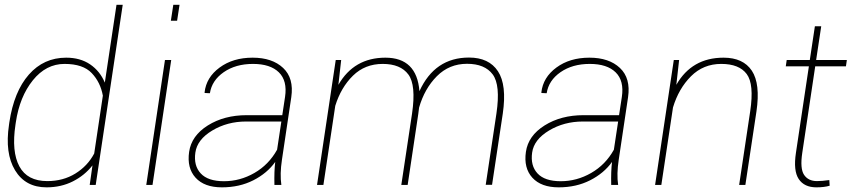

<svg xmlns="http://www.w3.org/2000/svg" viewBox="-20 -782 3602 812"><path d="M180.2 -16.1Q247.1 -16.1 298.8 -48.1Q350.6 -80.1 378.4 -132.8L415 -377.4Q404.8 -434.1 367.9 -472.9Q331.1 -511.7 252.9 -511.7Q174.8 -511.7 118.9 -442.4Q63 -373 46.9 -264.6L45.4 -254.4Q28.3 -141.1 61.8 -78.6Q95.2 -16.1 180.2 -16.1ZM259.8 -538.1Q319.3 -538.1 361.1 -509.8Q402.8 -481.4 423.3 -432.6L472.7 -761.7H499L384.8 0H359.4L371.1 -82.5Q337.9 -40 288.1 -14.9Q238.3 10.3 176.8 10.3Q87.4 10.3 43.7 -61.8Q0 -133.8 18.1 -254.4L19.5 -264.6Q39.1 -395 102.1 -466.6Q165 -538.1 259.8 -538.1Z M729 -694.3H702.6L712.9 -761.7H739.3ZM625 0H598.6L677.7 -528.3H704.1Z M1151.9 -148.9 1169.9 -268.1H1020.5Q941.4 -268.1 877.7 -230Q814 -191.9 806.2 -136.7Q798.3 -81.5 828.9 -48.6Q859.4 -15.6 927.2 -15.6Q995.1 -15.6 1055.9 -50.5Q1116.7 -85.4 1151.9 -148.9ZM1023.4 -294.9H1173.8L1185.5 -372.1Q1195.8 -440.4 1159.4 -476.1Q1123 -511.7 1049.8 -511.7Q976.6 -511.7 926.3 -476.8Q876 -441.9 867.7 -387.7L845.7 -388.7L845.2 -391.1Q852.1 -454.6 908.7 -496.3Q965.3 -538.1 1048.3 -538.1Q1131.3 -538.1 1177.5 -494.6Q1223.6 -451.2 1211.9 -371.1L1172.4 -106.4Q1163.1 -45.4 1169.9 0H1140.6Q1139.2 -58.6 1144 -97.2Q1109.9 -49.3 1051.3 -19.5Q992.7 10.3 918.5 10.3Q844.2 10.3 807.1 -30.5Q770 -71.3 779.8 -139.6Q789.6 -208 858.9 -251.5Q928.2 -294.9 1023.4 -294.9Z M1753.9 -396.5Q1818.8 -538.6 1963.4 -538.6Q2047.9 -538.6 2085.9 -480.7Q2124 -422.9 2106.4 -301.8L2061 -0.5H2034.2L2079.6 -302.7Q2097.2 -422.4 2063.7 -467.3Q2030.3 -512.2 1955.1 -512.2Q1879.9 -512.2 1827.6 -459.7Q1775.4 -407.2 1752.4 -327.1Q1750.5 -308.1 1749 -300.3L1704.1 0H1677.2L1722.7 -302.2Q1740.2 -422.4 1707 -467Q1673.8 -511.7 1598.6 -511.7Q1523.4 -511.7 1472.7 -461.9Q1421.9 -412.1 1397.9 -334.5L1347.7 0H1320.8L1399.9 -528.3H1422.9L1411.1 -423.3Q1477.1 -538.1 1609.9 -538.1Q1742.7 -538.1 1753.9 -396.5Z M2576.2 -148.9 2594.2 -268.1H2444.8Q2365.7 -268.1 2302 -230Q2238.3 -191.9 2230.5 -136.7Q2222.7 -81.5 2253.2 -48.6Q2283.7 -15.6 2351.6 -15.6Q2419.4 -15.6 2480.2 -50.5Q2541 -85.4 2576.2 -148.9ZM2447.8 -294.9H2598.1L2609.9 -372.1Q2620.1 -440.4 2583.7 -476.1Q2547.4 -511.7 2474.1 -511.7Q2400.9 -511.7 2350.6 -476.8Q2300.3 -441.9 2292 -387.7L2270 -388.7L2269.5 -391.1Q2276.4 -454.6 2333 -496.3Q2389.6 -538.1 2472.7 -538.1Q2555.7 -538.1 2601.8 -494.6Q2647.9 -451.2 2636.2 -371.1L2596.7 -106.4Q2587.4 -45.4 2594.2 0H2564.9Q2563.5 -58.6 2568.4 -97.2Q2534.2 -49.3 2475.6 -19.5Q2417 10.3 2342.8 10.3Q2268.6 10.3 2231.4 -30.5Q2194.3 -71.3 2204.1 -139.6Q2213.9 -208 2283.2 -251.5Q2352.5 -294.9 2447.8 -294.9Z M3040 -538.1Q3123 -538.1 3159.7 -482.9Q3196.3 -427.7 3179.2 -311L3132.3 0H3106L3152.8 -312Q3169.9 -426.3 3137.9 -469Q3106 -511.7 3030.3 -511.7Q2954.6 -511.7 2902.3 -459.5Q2850.1 -407.2 2826.2 -327.6L2776.9 0H2750.5L2829.6 -528.3H2852.1L2840.3 -423.3Q2905.8 -538.1 3040 -538.1Z M3435.1 -16.1Q3456.5 -16.1 3487.3 -20.5L3488.8 3.4Q3465.8 10.3 3432.6 10.3Q3381.3 10.3 3357.9 -24.9Q3334.5 -60.1 3346.2 -136.2L3400.9 -501.5H3303.2L3307.1 -528.3H3404.8L3426.3 -670.9H3453.1L3431.6 -528.3H3561.5L3557.6 -501.5H3427.7L3373 -136.2Q3362.8 -68.8 3380.6 -42.5Q3398.4 -16.1 3435.1 -16.1Z"/></svg>

Font: Roboto-ThinItalic
Style: Italic
Weight: 250
Italic angle: -12°
Designer: Google
Version: Version 1.100141; 2013; ttfautohint (v0.94.14-c901) -l 8 -r 